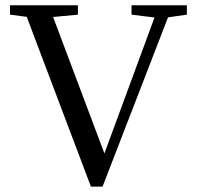

<svg xmlns="http://www.w3.org/2000/svg" viewBox="-20 -683 747 722"><path d="M321.8 18.6 80.6 -619.6 17.6 -627.9V-663.1H272.9V-627.9L179.7 -619.1L372.6 -106L561 -617.2L474.6 -627.9V-663.1H682.6V-627.9L611.8 -617.7L365.7 18.6Z"/></svg>

Font: Elstob 8pt
Style: Regular
Weight: 400
Designer: Peter S. Baker
Version: Version 1.015